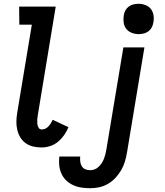

<svg xmlns="http://www.w3.org/2000/svg" viewBox="-20 -770 871 1013"><path d="M200 8Q177 8 155 3Q133 -2 115.5 -14.5Q98 -27 87 -45.5Q76 -64 71 -85.5Q66 -107 66.5 -130Q67 -153 71 -176L148 -640H82L81 -735H274L179 -160Q177 -149 176.5 -138Q176 -127 177 -116.5Q178 -106 183.5 -96.5Q189 -87 200 -87Q210 -87 219 -91Q228 -95 235.5 -103Q243 -111 248.5 -120Q254 -129 258 -138L341 -99Q333 -78 319 -58Q305 -38 286.5 -22.5Q268 -7 245 0.5Q222 8 200 8ZM456 223Q432 223 409 219.5Q386 216 365.5 206.5Q345 197 329 181.5Q313 166 304 146Q295 126 292.5 103Q290 80 293 56H403Q402 70 403.5 83Q405 96 411.5 107Q418 118 430 123Q442 128 456 128Q468 128 479.5 123.5Q491 119 500.5 110Q510 101 517 90Q524 79 528.5 67.5Q533 56 536 44Q539 32 541 20L631 -520H742L650 35Q646 59 639 82.5Q632 106 619.5 127.5Q607 149 589.5 168Q572 187 549.5 200Q527 213 503 218Q479 223 456 223ZM711 -590Q692 -590 674.5 -597Q657 -604 646 -618Q635 -632 632.5 -651Q630 -670 633 -689Q635 -703 641.5 -715Q648 -727 659.5 -735.5Q671 -744 684.5 -747Q698 -750 711 -750Q730 -750 748 -743Q766 -736 776.5 -722Q787 -708 790 -689Q793 -670 789 -651Q787 -637 780.5 -625Q774 -613 762.5 -604.5Q751 -596 737.5 -593Q724 -590 711 -590Z"/></svg>

Font: Iosevka QP
Style: Bold Italic
Weight: 700
Italic angle: -9°
Designer: Belleve Invis
Foundry: Belleve Invis
Version: Version 20.0.0; ttfautohint (v1.8.4)